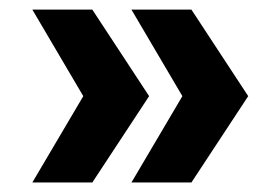

<svg xmlns="http://www.w3.org/2000/svg" viewBox="-20 -466 541 403"><path d="M47.9 -83 154.8 -264.2 47.9 -445.8H173.8L293 -264.2L173.8 -83ZM255.9 -83 362.8 -264.2 255.9 -445.8H381.8L501 -264.2L381.8 -83Z"/></svg>

Font: Montserrat Semi Bold
Style: Regular
Weight: 600
Designer: Julieta Ulanovsky
Foundry: Julieta Ulanovsky
Version: Version 3.001;PS 003.001;hotconv 1.0.70;makeotf.lib2.5.58329